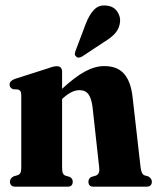

<svg xmlns="http://www.w3.org/2000/svg" viewBox="-20 -702 591 722"><path d="M213.5 -431.5V-368Q262 -413 299.8 -433.2Q337.5 -453.5 372 -453.5Q421.5 -453.5 446.8 -424.2Q472 -395 478.5 -337.5L508.5 -74Q511.5 -47.5 522.5 -43L538 -38.5Q551 -30.5 551 -19Q551 0 530.5 0H331Q312.5 0 312.5 -19Q312.5 -30.5 323 -36.5L340 -41.5Q347.5 -44.5 351 -51.2Q354.5 -58 353 -72L328 -299.5Q324 -331.5 312.8 -347.2Q301.5 -363 278.5 -363Q250 -363 216.5 -332.5L213.5 -329.5V-73.5Q213.5 -58 216.2 -51.2Q219 -44.5 226 -41.5L243 -36.5Q253.5 -30 253.5 -19Q253.5 0 235 0H38Q17.5 0 17.5 -19Q17.5 -31 30.5 -38.5L47 -43.5Q54 -46 57 -52.5Q60 -59 60 -73V-343Q60 -354 57.2 -358.5Q54.5 -363 48 -365.5L29 -366.5Q16 -372 16 -384Q16 -397.5 35 -405L159 -444.5Q172.5 -449.5 180 -451.2Q187.5 -453 194 -453Q213.5 -453 213.5 -431.5ZM302.5 -612.5Q315.5 -646.5 333.8 -665.5Q352 -684.5 380 -681Q407 -678.5 420.2 -659.5Q433.5 -640.5 431.5 -620Q429 -595.5 414.2 -578.2Q399.5 -561 373.5 -545.5L288 -489Q273.5 -481 265 -490.5Q260.5 -495.5 261.5 -501.5Q262.5 -507.5 265.5 -514.5Z"/></svg>

Font: Fraunces 144pt S050
Style: Bold
Weight: 700
Version: Version 1.000; ttfautohint (v1.8.3)